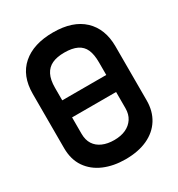

<svg xmlns="http://www.w3.org/2000/svg" viewBox="-173 -831 887 956"><g transform="rotate(-30 270.5 -353.0)"><path d="M139 -401V-303H402V-401ZM33 -502V-191Q33 -125 64 -80Q95 -35 149 -12Q203 11 271 11Q345 11 398 -13.5Q451 -38 479.5 -83.5Q508 -129 508 -191V-501Q508 -602 447 -659.5Q386 -717 273 -717Q160 -717 96.5 -661.5Q33 -606 33 -502ZM144 -209V-473Q144 -519 158.5 -547.5Q173 -576 201 -589Q229 -602 271 -602Q316 -602 344 -588.5Q372 -575 384.5 -547Q397 -519 397 -473V-210Q397 -175 381 -150.5Q365 -126 337 -113Q309 -100 270 -100Q232 -100 203.5 -112.5Q175 -125 159.5 -149Q144 -173 144 -209Z"/></g></svg>

Font: Advent Pro Expanded
Style: Bold
Weight: 700
Width: 7
Designer: VivaRado, Andreas Kalpakidis
Foundry: VivaRado, Andreas Kalpakidis
Version: Version 3.000